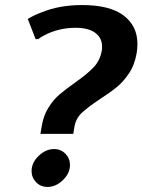

<svg xmlns="http://www.w3.org/2000/svg" viewBox="-20 -730 564 760"><path d="M524 -556Q524 -538 521 -520Q513 -473 490.5 -439.5Q468 -406 441.5 -384.5Q415 -363 373 -336Q327 -305 304 -283.5Q281 -262 275 -230L270 -200H140L145 -230Q152 -272 171.5 -303.5Q191 -335 215 -355.5Q239 -376 277 -403Q324 -436 350 -463Q376 -490 383 -530Q384 -535 384 -546Q384 -580 357 -600Q330 -620 279 -620Q221 -620 169 -597Q147 -587 131 -575H121L90 -655Q114 -670 147 -682Q216 -710 305 -710Q415 -710 469.5 -668.5Q524 -627 524 -556ZM257 -77Q257 -44 229 -17Q201 10 168 10Q141 10 123 -8.5Q105 -27 105 -53Q105 -86 133 -113Q161 -140 194 -140Q221 -140 239 -121.5Q257 -103 257 -77Z"/></svg>

Font: Scada
Style: Bold Italic
Weight: 700
Italic angle: -10°
Version: Version 4.000